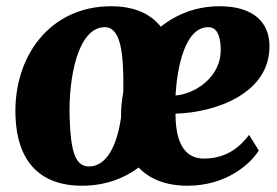

<svg xmlns="http://www.w3.org/2000/svg" viewBox="-20 -588 892 618"><path d="M29.8 -214.4C34.7 -72.3 105 9.8 244.1 9.8C314.5 9.8 377 -11.7 426.3 -48.8C460 -13.2 511.2 9.8 583.5 9.8C709 9.8 786.1 -60.5 813 -103.5L781.7 -153.8C755.9 -120.1 713.9 -77.6 636.2 -77.6C579.6 -77.6 544.9 -120.6 544.9 -222.2C668 -225.1 853 -284.7 847.2 -445.8C844.7 -514.6 797.9 -567.9 686.5 -567.9C614.7 -567.9 549.8 -543.9 497.6 -502C463.4 -544.9 410.6 -567.9 337.4 -567.9C140.6 -567.9 22.9 -406.2 29.8 -214.4ZM544.9 -280.8C550.3 -371.6 575.2 -500.5 650.4 -500.5C676.3 -500.5 689 -477.1 690.4 -432.6C693.8 -336.4 602.1 -284.2 544.9 -280.8ZM266.1 -52.2C220.2 -52.2 207.5 -106.4 204.1 -210.4C200.2 -334 229.5 -500.5 317.4 -500.5C368.2 -500.5 378.9 -418.9 377 -292.5C372.1 -266.1 369.1 -238.8 369.6 -210V-209.5C356.4 -119.6 323.7 -52.2 266.1 -52.2Z"/></svg>

Font: Merriweather
Style: Heavy Italic
Weight: 900
Italic angle: -7.5°
Designer: Eben Sorkin
Foundry: Eben Sorkin
Version: Version 1.001